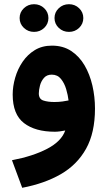

<svg xmlns="http://www.w3.org/2000/svg" viewBox="-20 -622 509 908"><path d="M237.8 -536.6Q237.8 -564 257.8 -583Q277.8 -602.1 306.2 -602.1Q334.5 -602.1 354.2 -583Q374 -564 374 -536.6Q374 -509.3 354.2 -490.2Q334.5 -471.2 306.2 -471.2Q277.8 -471.2 257.8 -490.2Q237.8 -509.3 237.8 -536.6ZM72.8 -536.6Q72.8 -564 92.8 -583Q112.8 -602.1 141.1 -602.1Q169.4 -602.1 189.2 -583Q209 -564 209 -536.6Q209 -509.3 189.2 -490.2Q169.4 -471.2 141.1 -471.2Q112.8 -471.2 92.8 -490.2Q72.8 -509.3 72.8 -536.6ZM429.2 -108.4Q429.2 5.9 387 81.5Q344.7 157.2 267.6 201.7Q190.4 246.1 85 266.1L36.6 135.7Q136.2 116.7 203.4 81.5Q270.5 46.4 288.6 -4.9Q276.4 -2.4 263.2 -0.7Q250 1 239.3 1Q146.5 1 93.3 -40Q40 -81.1 40 -174.8Q40 -213.9 51.8 -254.6Q63.5 -295.4 86.9 -329.8Q110.4 -364.3 145 -385.3Q179.7 -406.2 225.6 -406.2Q278.3 -406.2 316.7 -380.9Q355 -355.5 379.9 -313Q404.8 -270.5 417 -217.3Q429.2 -164.1 429.2 -108.4ZM237.3 -139.6Q258.3 -139.6 275.6 -142.1Q293 -144.5 304.2 -147Q301.3 -171.9 293 -200.2Q284.7 -228.5 268.3 -248.8Q252 -269 224.6 -269Q201.2 -269 187.7 -253.4Q174.3 -237.8 168.9 -216.8Q163.6 -195.8 163.6 -180.2Q163.6 -153.8 184.8 -146.7Q206.1 -139.6 237.3 -139.6Z"/></svg>

Font: Vazirmatn RD FD ExtraBold
Style: Regular
Weight: 800
Designer: Saber Rastikerdar
Foundry: Saber Rastikerdar
Version: Version 33.003